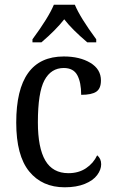

<svg xmlns="http://www.w3.org/2000/svg" viewBox="-20 -786 485 816"><path d="M49 -265Q49 -546 251 -546Q319 -546 364 -519Q409 -492 409 -444Q409 -410 389.5 -396.5Q370 -383 325 -383Q325 -436 308.5 -466.5Q292 -497 251 -497Q197 -497 169 -445Q141 -393 141 -266Q141 -158 172.5 -104Q204 -50 271 -50Q314 -50 345.5 -71Q377 -92 393 -126Q410 -112 410 -88Q410 -65 393 -42Q376 -19 340.5 -4.5Q305 10 255 10Q159 10 104 -57.5Q49 -125 49 -265ZM118 -619Q186 -711 209 -766H298Q321 -711 389 -619V-606H351Q286 -661 253 -704Q218 -659 156 -606H118Z"/></svg>

Font: Noto Serif Narrow
Style: Regular
Weight: 400
Width: 4
Designer: Monotype Design Team
Foundry: Monotype Imaging Inc.
Version: Version 1.001